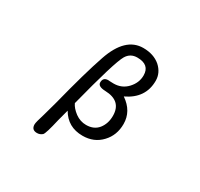

<svg xmlns="http://www.w3.org/2000/svg" viewBox="-174 -942 1349 1296"><g transform="rotate(30 500.0 -294.0)"><path d="M213.9 91.8Q213.9 75.2 236.3 3.9L266.6 -105.5Q335.9 -378.9 385.7 -523.4Q453.1 -721.7 592.8 -721.7Q673.8 -721.7 725.6 -677.7Q775.4 -632.8 775.4 -571.3Q775.4 -435.5 641.6 -372.1Q733.4 -309.6 733.4 -210Q733.4 -122.1 677.7 -63.5Q621.1 -2.9 532.2 -2.9Q417 -2.9 361.3 -99.6L337.9 -11.7Q311.5 104.5 297.9 119.1Q280.3 134.8 256.8 134.8Q213.9 134.8 213.9 91.8ZM610.4 -119.1Q643.6 -161.1 643.6 -221.7Q643.6 -337.9 514.6 -341.8Q456.1 -343.8 456.1 -375Q456.1 -415 497.1 -415L505.9 -414.1L538.1 -413.1Q601.6 -413.1 643.6 -458Q686.5 -503.9 686.5 -561.5Q686.5 -645.5 589.8 -645.5Q536.1 -645.5 508.8 -599.6Q472.7 -539.1 377.9 -168Q392.6 -135.7 431.6 -106.4Q470.7 -78.1 516.6 -78.1Q577.1 -78.1 610.4 -119.1Z"/></g></svg>

Font: FakePearl
Style: Regular
Weight: 400
Version: Version 1.2